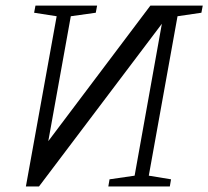

<svg xmlns="http://www.w3.org/2000/svg" viewBox="-20 -675 754 695"><path d="M154.8 -164.1 524.4 -654.8H713.9L709 -628.9L622.6 -616.2L518.6 -39.1L599.1 -25.9L594.7 0H372.1L376.5 -25.9L467.3 -39.1L565.9 -588.9L121.1 0H73.7L185.1 -616.2L103.5 -628.9L108.4 -654.8H331.5L326.7 -628.9L236.3 -616.2Z"/></svg>

Font: Tinos
Style: Italic
Weight: 400
Italic angle: -16.333°
Designer: Steve Matteson
Foundry: Monotype Imaging Inc.
Version: Version 1.32